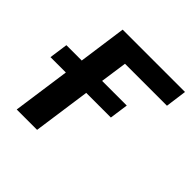

<svg xmlns="http://www.w3.org/2000/svg" viewBox="-143 -640 760 760"><g transform="rotate(45 237.5 -260.0)"><path d="M167 0 201 -241H339L350 -319H212L228 -431H463L475 -520H126L98 -319H12L1 -241H87L53 0Z"/></g></svg>

Font: Brisa Sans Medium
Style: Italic
Weight: 600
Italic angle: -8°
Designer: Dalton Maag Ltd
Foundry: Dalton Maag Ltd
Version: Version 1.101;July 10, 2019;FontCreator 11.5.0.2425 64-bit